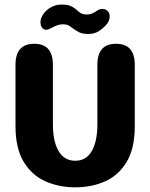

<svg xmlns="http://www.w3.org/2000/svg" viewBox="-20 -811 659 842"><path d="M310 10.5Q238 10.5 178.8 -16Q119.5 -42.5 83.8 -101.5Q48 -160.5 48 -257V-527Q48 -619 130 -619Q212 -619 212 -527V-266Q212 -191 237 -148.5Q262 -106 310 -106Q358 -106 382.5 -148.5Q407 -191 407 -266V-527Q407 -619 489 -619Q571 -619 571 -527V-257Q571 -160.5 535.8 -101.5Q500.5 -42.5 441.5 -16Q382.5 10.5 310 10.5ZM367 -662Q341 -662 326.5 -669.8Q312 -677.5 299 -687Q289.5 -695 280 -699.8Q270.5 -704.5 256.5 -704.5Q243 -704.5 231.2 -700.2Q219.5 -696 210 -690.5Q202 -686 195 -683.2Q188 -680.5 182 -680.5Q171.5 -680.5 164.5 -690Q157.5 -699.5 157.5 -713Q157.5 -741 185.5 -766.5Q197.5 -777 213.8 -784Q230 -791 250 -791Q276 -791 290.5 -784.5Q305 -778 315.5 -768Q324 -759.5 334 -753.5Q344 -747.5 361 -747.5Q374.5 -747.5 383.8 -751.5Q393 -755.5 401.5 -761.5Q407.5 -766 414.2 -769Q421 -772 429.5 -772Q441 -772 451 -763.8Q461 -755.5 461 -738.5Q461 -719.5 447 -703.5Q435 -689 415 -675.5Q395 -662 367 -662Z"/></svg>

Font: Sono ExtraLight Monospace
Style: Bold
Weight: 700
Version: Version 2.112